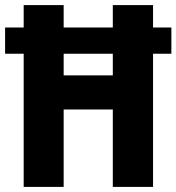

<svg xmlns="http://www.w3.org/2000/svg" viewBox="-23 -734 693 754"><path d="M70 0V-523H-3V-626H70V-714H227V-626H420V-714H578V-626H650V-523H578V0H420V-304H227V0ZM227 -438H420V-523H227Z"/></svg>

Font: Noto Sans Armenian Condensed ExtraBold
Style: Regular
Weight: 800
Width: 3
Designer: Monotype Design Team
Foundry: Monotype Imaging Inc.
Version: Version 2.008; ttfautohint (v1.8.4.7-5d5b)